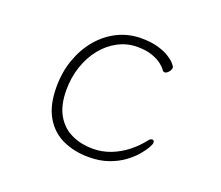

<svg xmlns="http://www.w3.org/2000/svg" viewBox="-120 -886 1240 1076"><g transform="rotate(20 500.0 -347.5)"><path d="M815 -183Q815 -175 802.5 -152.5Q790 -130 765.5 -101.5Q741 -73 703.5 -46Q666 -19 615.5 -1.5Q565 16 501 16Q414 16 345.5 -15.5Q277 -47 237 -115.5Q197 -184 197 -293Q197 -381 224 -457Q251 -533 299 -590Q347 -647 412 -679Q477 -711 552 -711Q612 -711 654 -698.5Q696 -686 722 -669Q748 -652 760.5 -637Q773 -622 773 -617Q773 -604 761.5 -590Q750 -576 738 -576Q730 -576 724 -585Q715 -599 693 -616Q671 -633 635 -645.5Q599 -658 548 -658Q487 -658 433.5 -630Q380 -602 340 -552.5Q300 -503 277.5 -437Q255 -371 255 -295Q255 -205 288 -147.5Q321 -90 378 -63Q435 -36 507 -36Q562 -36 613 -56Q664 -76 707 -110Q750 -144 782 -186Q792 -199 803 -199Q815 -199 815 -183Z"/></g></svg>

Font: Moon Stars Kai T HW Light
Style: Regular
Weight: 300
Designer: GuiWonder
Version: Version 1.101